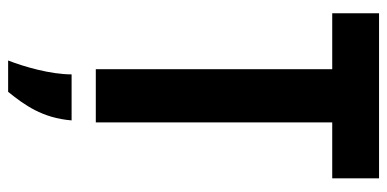

<svg xmlns="http://www.w3.org/2000/svg" viewBox="-266 -488 975 484"><g transform="rotate(90 222.0 -246.5)"><path d="M155 0H289V-596H430V-714H14V-596H155ZM133 221H212C245 180 278 135 284 61H168C168 114 149 180 133 221Z"/></g></svg>

Font: Kathrein 77 Bold Condensed
Style: Regular
Weight: 700
Width: 3
Designer: Lazydogs Typefoundry, based on Open Sans by Ascender Corporation
Foundry: Lazydogs Typefoundry
Version: Version 1.003;PS 001.003;hotconv 1.0.88;makeotf.lib2.5.64775